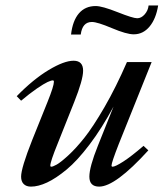

<svg xmlns="http://www.w3.org/2000/svg" viewBox="-20 -675 602 706"><path d="M471.7 -548.8Q445.3 -548.8 391.6 -571.5Q337.9 -594.2 317.9 -594.2Q282.7 -594.2 276.9 -547.9H241.2Q247.1 -599.1 270.3 -626Q293.5 -652.8 332 -652.8Q355.5 -652.8 412.1 -630.4Q468.8 -607.9 484.4 -607.9Q499.5 -607.9 512 -622.1Q524.4 -636.2 526.4 -654.8H561.5Q553.7 -606 530 -577.4Q506.3 -548.8 471.7 -548.8ZM93.8 11.2Q76.7 11.2 67.1 1.7Q57.6 -7.8 57.6 -25.4Q57.6 -57.1 98.6 -160.6L154.8 -300.3Q178.2 -358.4 178.2 -374.5Q178.2 -379.4 174.3 -379.4Q168 -379.4 154.8 -373.3Q141.6 -367.2 115.5 -349.4Q89.4 -331.5 57.6 -304.7L41.5 -321.3Q102.5 -383.8 159.2 -417.7Q215.8 -451.7 250.5 -451.7Q285.6 -451.7 285.6 -415Q285.6 -381.8 252.9 -299.8L192.4 -147.9Q165 -80.6 165 -65.9Q165 -62 168.9 -62Q174.3 -62 188.5 -69.8Q202.6 -77.6 231 -103.5Q259.3 -129.4 290.5 -168.7Q321.8 -208 364.3 -281.2Q406.7 -354.5 446.8 -446.8H537.6L416 -143.6Q390.1 -77.1 390.1 -66.4Q390.1 -62 394 -62Q403.8 -62 433.1 -80.8Q462.4 -99.6 507.8 -138.7L525.4 -122.1Q404.3 11.2 344.7 11.2Q308.6 11.2 308.6 -25.4Q308.6 -61 339.8 -138.7L397.5 -283.2Q354.5 -203.1 309.3 -143.6Q264.2 -84 224.9 -51.5Q185.5 -19 153.1 -3.9Q120.6 11.2 93.8 11.2Z"/></svg>

Font: Elstob 10pt SemiBold
Style: Italic
Weight: 600
Italic angle: -20°
Designer: Peter S. Baker
Version: Version 1.015